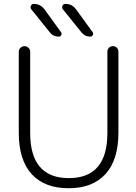

<svg xmlns="http://www.w3.org/2000/svg" viewBox="-20 -995 713 1003"><path d="M541 -724.6Q541 -737.3 549.3 -745.6Q557.6 -753.9 569.8 -753.9Q582 -753.9 590.3 -745.6Q598.6 -737.3 598.6 -724.6V-301.8Q598.6 -160.2 531.2 -85.9Q463.9 -11.7 338.4 -11.7Q212.9 -11.7 145.5 -85.4Q78.1 -159.2 78.1 -301.8V-724.6Q78.1 -736.3 86.9 -745.1Q95.7 -753.9 107.9 -753.9Q120.1 -753.9 128.9 -745.1Q137.7 -736.3 137.7 -724.6V-300.8Q137.7 -64.5 339.8 -64.5Q541 -64.5 541 -300.8ZM451.2 -803.7Q422.9 -803.7 405.3 -826.2L308.6 -946.3Q301.8 -955.1 306.2 -964.8Q310.5 -974.6 322.3 -974.6Q357.4 -974.6 377.9 -945.3L463.9 -827.1Q466.8 -823.2 466.8 -818.4Q466.8 -815.4 464.8 -811.5Q460.9 -803.7 451.2 -803.7ZM287.1 -803.7Q257.8 -803.7 240.2 -826.2L143.6 -946.3Q139.6 -952.1 139.6 -957Q139.6 -960.9 141.6 -964.8Q145.5 -974.6 156.2 -974.6Q192.4 -974.6 212.9 -945.3L298.8 -827.1Q301.8 -823.2 301.8 -818.4Q301.8 -815.4 299.8 -811.5Q295.9 -803.7 287.1 -803.7Z"/></svg>

Font: Gen Jyuu Gothic Light
Style: Regular
Weight: 200
Designer: [Source Han Sans]
Ryoko NISHIZUKA  (kana & ideographs); Paul D. Hunt (Latin, Greek & Cyrillic); Wenlong ZHANG  (bopomofo
Version: Version 1.002.20150607